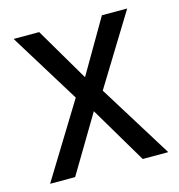

<svg xmlns="http://www.w3.org/2000/svg" viewBox="-86 -663 644 689"><g transform="rotate(-15 236.0 -319.0)"><path d="M186 -326 25 -587H120L237 -388L353 -587H447L286 -325L456 -51H361L236 -262L110 -51H17Z"/></g></svg>

Font: Noto Sans Tamil UI SemiCondensed
Style: Regular
Weight: 400
Width: 4
Designer: Jelle Bosma - Monotype Design Team
Foundry: Monotype Imaging Inc.
Version: Version 2.004; ttfautohint (v1.8.4.7-5d5b)